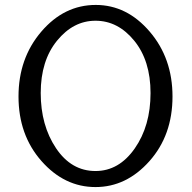

<svg xmlns="http://www.w3.org/2000/svg" viewBox="-20 -736 776 778"><path d="M55 -345Q55 -500 147.5 -608Q240 -716 368 -716Q494 -716 586.5 -608Q679 -500 679 -345Q679 -188 585.5 -83Q492 22 367 22Q241 22 148 -83.5Q55 -189 55 -345ZM367 -43Q462 -43 526 -134.5Q590 -226 590 -359Q590 -490 524 -571Q458 -652 367 -652Q277 -652 211 -571Q145 -490 145 -359Q145 -228 207 -135.5Q269 -43 367 -43Z"/></svg>

Font: CMU Sans Serif
Style: Medium
Weight: 500
Version: Version 0.7.0